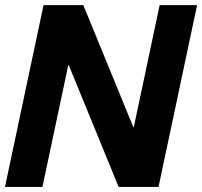

<svg xmlns="http://www.w3.org/2000/svg" viewBox="-24 -734 794 754"><path d="M303.2 -713.9 499.5 -234.9H501.5L603 -713.9H750L598.6 0H441.9L246.1 -478H244.1L142.6 0H-4.4L147 -713.9Z"/></svg>

Font: XB Khoramshahr
Style: Bold Italic
Weight: 700
Italic angle: -12°
Designer: Behnam
Foundry: Irmug
Version: Version 8.005 2009